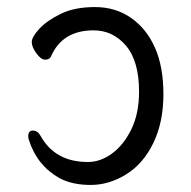

<svg xmlns="http://www.w3.org/2000/svg" viewBox="-20 -506 540 544"><path d="M149 -1Q85 -37 62 -109Q60 -114 60 -120Q60 -136 73 -136Q87 -136 95 -121Q136 -47 229 -47Q265 -47 298 -71.5Q331 -96 352.5 -140.5Q374 -185 374 -246Q374 -333 337 -376.5Q300 -420 245 -420Q156 -420 124 -345Q120 -337 108 -337Q96 -337 83 -355Q70 -373 70 -387Q70 -401 91 -424Q112 -447 151.5 -466.5Q191 -486 249 -486Q307 -486 351 -455.5Q395 -425 419 -371Q443 -317 443 -239Q443 -160 414.5 -101Q386 -42 337.5 -12Q289 18 237 18Q185 18 149 -1Z"/></svg>

Font: LXGW WenKai Mono TC
Style: Regular
Weight: 400
Designer: LXGW / Fontworks Inc.
Foundry: LXGW / Fontworks Inc.
Version: Version 1.330